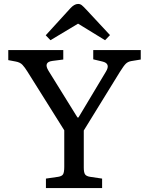

<svg xmlns="http://www.w3.org/2000/svg" viewBox="-20 -954 756 974"><path d="M213 0V-48L275 -57Q294 -60 300 -70Q306 -80 306 -108V-293L119 -591Q106 -612 94 -625Q82 -638 59 -642L22 -649V-700H301V-652L246 -645Q199 -639 226 -595L373 -358H378L517 -590Q543 -632 499 -642L453 -653V-700H694V-652L645 -644Q629 -641 618.5 -631Q608 -621 588 -589L405 -292V-104Q405 -79 411.5 -69.5Q418 -60 437 -57L498 -48V0ZM236 -750 212 -775 337 -912Q346 -922 356 -928Q366 -934 376 -934Q387 -934 395 -927.5Q403 -921 417 -906L538 -776L513 -750L376 -834Z"/></svg>

Font: Text Regular
Style: Regular
Weight: 400
Designer: Latin by Veronika Burian and Jose Scaglione. Greek by Irene Vlachou. Cyrillic by Vera Evstafieva.
Foundry: TypeTogether
Version: Version 3.002